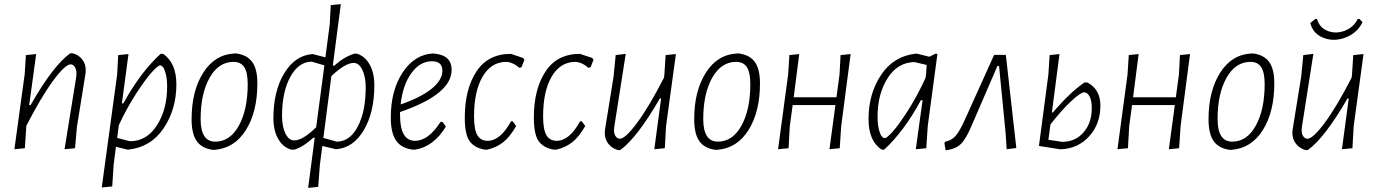

<svg xmlns="http://www.w3.org/2000/svg" viewBox="-20 -722 6703 934"><path d="M50 4 100 -360 106 -454 156 -459 122 -211H129Q239 -404 322 -463H333Q362 -456 380 -433Q398 -410 397 -377L396 -364L354 -104L345 -1L294 4L351 -349L352 -363Q352 -383 344 -396Q336 -409 324 -409Q297 -409 238.5 -329.5Q180 -250 108 -110V-108L101 -1Z M605 -459 573 -219H580Q663 -370 761 -460H774Q838 -415 838 -312Q838 -190 776 -98Q714 -6 604 6H600L544 -8L533 77L526 185L475 190L550 -360L555 -454ZM759 -404Q749 -404 720 -372.5Q691 -341 644.5 -270Q598 -199 558 -113L550 -51L612 -35Q694 -35 743.5 -112.5Q793 -190 793 -300Q793 -337 786.5 -362Q780 -387 773 -395.5Q766 -404 759 -404Z M1123 -462H1129Q1182 -455 1207 -420.5Q1232 -386 1232 -317Q1232 -178 1176 -89Q1120 0 1022 7H1016Q962 0 937 -35.5Q912 -71 912 -142Q912 -280 969 -369Q1026 -458 1123 -462ZM1116 -421Q1043 -421 999.5 -343.5Q956 -266 956 -143Q956 -33 1027 -33Q1099 -33 1142 -111Q1185 -189 1185 -313Q1185 -369 1168.5 -395Q1152 -421 1116 -421Z M1397 6Q1357 -5 1333.5 -46Q1310 -87 1310 -147Q1310 -279 1363 -366Q1416 -453 1501 -459L1563 -443L1584 -604L1589 -697L1638 -702L1599 -403H1607Q1650 -443 1703 -461H1716Q1755 -449 1778 -408.5Q1801 -368 1801 -307Q1801 -175 1749.5 -88.5Q1698 -2 1614 4L1548 -12L1536 80L1528 187L1479 192L1511 -52H1504Q1458 -9 1412 6ZM1352 -158Q1352 -106 1368.5 -72.5Q1385 -39 1411 -39Q1453 -39 1518 -103L1558 -404L1497 -422Q1433 -422 1392.5 -348.5Q1352 -275 1352 -158ZM1701 -416Q1660 -416 1592 -352L1553 -51L1618 -33Q1682 -33 1720.5 -106.5Q1759 -180 1759 -297Q1759 -349 1742.5 -382.5Q1726 -416 1701 -416Z M2149 -106Q2089 -8 1999 6H1988Q1932 -1 1906.5 -38.5Q1881 -76 1881 -150Q1881 -283 1939.5 -370.5Q1998 -458 2088 -462L2095 -461Q2177 -453 2177 -382Q2177 -263 1926 -177V-163Q1926 -37 1999 -37Q2064 -37 2123 -129H2133ZM2081 -424Q2023 -424 1981 -366Q1939 -308 1929 -214Q2028 -248 2080 -290.5Q2132 -333 2132 -378Q2132 -424 2081 -424Z M2465 -460 2525 -440 2531 -431 2517 -395 2507 -392Q2472 -421 2441 -421Q2369 -420 2327.5 -349Q2286 -278 2286 -156Q2286 -92 2302 -64.5Q2318 -37 2352 -37Q2414 -37 2466 -132H2474L2491 -109Q2460 -55 2427 -29.5Q2394 -4 2350 6H2339Q2289 -2 2265 -34.5Q2241 -67 2241 -150Q2241 -288 2297.5 -374Q2354 -460 2465 -460Z M2801 -460 2861 -440 2867 -431 2853 -395 2843 -392Q2808 -421 2777 -421Q2705 -420 2663.5 -349Q2622 -278 2622 -156Q2622 -92 2638 -64.5Q2654 -37 2688 -37Q2750 -37 2802 -132H2810L2827 -109Q2796 -55 2763 -29.5Q2730 -4 2686 6H2675Q2625 -2 2601 -34.5Q2577 -67 2577 -150Q2577 -288 2633.5 -374Q2690 -460 2801 -460Z M3024 -460 2969 -110 2967 -92Q2966 -72 2974.5 -59.5Q2983 -47 2995 -47Q3022 -47 3080 -125.5Q3138 -204 3210 -344L3212 -360L3218 -454L3268 -459L3220 -108L3214 -1L3163 4L3196 -243H3190Q3079 -51 2997 8H2986Q2957 0 2939 -23Q2921 -46 2922 -78L2923 -91L2965 -351L2975 -454Z M3568 -462H3574Q3627 -455 3652 -420.5Q3677 -386 3677 -317Q3677 -178 3621 -89Q3565 0 3467 7H3461Q3407 0 3382 -35.5Q3357 -71 3357 -142Q3357 -280 3414 -369Q3471 -458 3568 -462ZM3561 -421Q3488 -421 3444.5 -343.5Q3401 -266 3401 -143Q3401 -33 3472 -33Q3544 -33 3587 -111Q3630 -189 3630 -313Q3630 -369 3613.5 -395Q3597 -421 3561 -421Z M3868 -459 3841 -249H4049L4064 -360L4069 -454L4118 -459L4072 -108L4065 -1L4015 4L4044 -211H3836L3822 -108L3816 -1L3765 4L3814 -360L3820 -454Z M4435 -461H4440L4501 -446L4533 -462L4540 -458L4493 -108L4486 -1L4435 4L4468 -235H4460Q4378 -83 4281 6H4269Q4205 -36 4205 -143Q4205 -266 4266 -357.5Q4327 -449 4435 -461ZM4249 -155Q4249 -118 4255.5 -92.5Q4262 -67 4269.5 -58.5Q4277 -50 4284 -50Q4294 -50 4322.5 -81.5Q4351 -113 4396.5 -184Q4442 -255 4482 -342L4485 -360L4488 -406L4429 -420Q4347 -419 4298 -342Q4249 -265 4249 -155Z M4816 -455H4873L4924 -2L4877 4L4872 -73L4840 -401H4832L4711 -121Q4681 -48 4654.5 -22Q4628 4 4580 9L4574 -26L4579 -33Q4610 -39 4630 -62.5Q4650 -86 4677 -147Z M5034 -12 5080 -360 5086 -454 5134 -459 5097 -175H5102Q5187 -275 5256 -321H5269Q5333 -288 5333 -208Q5333 -119 5278.5 -59Q5224 1 5141 4H5136ZM5254 -273Q5237 -273 5190.5 -229.5Q5144 -186 5090 -117L5080 -42L5147 -32Q5211 -32 5251 -78Q5291 -124 5291 -196Q5291 -232 5280.5 -252.5Q5270 -273 5254 -273Z M5519 -459 5492 -249H5700L5715 -360L5720 -454L5769 -459L5723 -108L5716 -1L5666 4L5695 -211H5487L5473 -108L5467 -1L5416 4L5465 -360L5471 -454Z M6070 -462H6076Q6129 -455 6154 -420.5Q6179 -386 6179 -317Q6179 -178 6123 -89Q6067 0 5969 7H5963Q5909 0 5884 -35.5Q5859 -71 5859 -142Q5859 -280 5916 -369Q5973 -458 6070 -462ZM6063 -421Q5990 -421 5946.5 -343.5Q5903 -266 5903 -143Q5903 -33 5974 -33Q6046 -33 6089 -111Q6132 -189 6132 -313Q6132 -369 6115.5 -395Q6099 -421 6063 -421Z M6593 -630 6608 -614Q6582 -561 6525.5 -539.5Q6469 -518 6418 -538Q6367 -558 6354 -610L6379 -630H6387Q6398 -588 6437.5 -572Q6477 -556 6520.5 -572Q6564 -588 6585 -630ZM6369 -460 6314 -110 6312 -92Q6311 -72 6319.5 -59.5Q6328 -47 6340 -47Q6367 -47 6425 -125.5Q6483 -204 6555 -344L6557 -360L6563 -454L6613 -459L6565 -108L6559 -1L6508 4L6541 -243H6535Q6424 -51 6342 8H6331Q6302 0 6284 -23Q6266 -46 6267 -78L6268 -91L6310 -351L6320 -454Z"/></svg>

Font: Alegreya Sans SC Light
Style: Italic
Weight: 300
Italic angle: -7°
Designer: Juan Pablo del Peral
Foundry: Huerta Tipografica
Version: Version 2.007